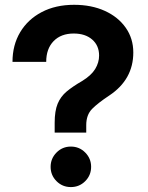

<svg xmlns="http://www.w3.org/2000/svg" viewBox="-20 -758 607 787"><path d="M204.1 -214.4V-254.9Q204.1 -303.2 216.3 -332.8Q228.5 -362.3 253.4 -383.1Q278.3 -403.8 316.4 -425.8Q354 -448.7 370.1 -475.1Q386.2 -501.5 386.2 -530.3Q386.2 -571.3 357.9 -595.9Q329.6 -620.6 282.2 -620.6Q230 -620.6 199.7 -589.4Q169.4 -558.1 169.4 -504.4H31.2Q31.2 -573.2 62.7 -626Q94.2 -678.7 151.1 -708.5Q208 -738.3 283.7 -738.3Q355 -738.3 409.7 -713.4Q464.4 -688.5 495.4 -644.3Q526.4 -600.1 526.4 -543Q526.4 -432.1 428.2 -366.7Q382.3 -336.4 357.9 -312Q333.5 -287.6 333.5 -245.1V-214.4ZM270.5 8.8Q235.8 8.8 211.7 -15.4Q187.5 -39.6 187.5 -74.2Q187.5 -108.4 211.7 -132.8Q235.8 -157.2 270.5 -157.2Q305.2 -157.2 329.3 -132.8Q353.5 -108.4 353.5 -74.2Q353.5 -39.6 329.3 -15.4Q305.2 8.8 270.5 8.8Z"/></svg>

Font: Inter Display
Style: Bold
Weight: 700
Designer: Rasmus Andersson
Foundry: rsms
Version: Version 4.001;git-9221beed3